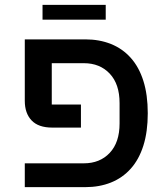

<svg xmlns="http://www.w3.org/2000/svg" viewBox="-20 -770 676 790"><path d="M155 -750H415V-689H155ZM82 -98H325Q391 -98 431.5 -141Q472 -184 472 -262V-346Q472 -424 431.5 -467Q391 -510 325 -510H193V-340H313V-245H195Q138 -245 110 -274.5Q82 -304 82 -355V-608H331Q389 -608 436.5 -589Q484 -570 518 -532Q552 -494 570 -437Q588 -380 588 -304Q588 -228 570 -171Q552 -114 518 -76Q484 -38 436.5 -19Q389 0 331 0H82Z"/></svg>

Font: IBM Plex Sans Hebrew Medm
Style: Regular
Weight: 500
Designer: Mike Abbink, Paul van der Laan, Pieter van Rosmalen, Yanek Iontef
Foundry: Bold Monday
Version: Version 1.3